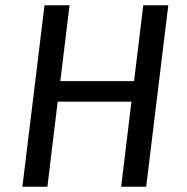

<svg xmlns="http://www.w3.org/2000/svg" viewBox="-20 -709 709 729"><path d="M440 0 479 -323H199L160 0H65L149 -689H244L209 -401H489L524 -689H619L535 0Z"/></svg>

Font: Yekcdsyqcyvpieeyorgstswgcgt
Style: Regular
Weight: 400
Italic angle: -8°
Designer: Carrois Corporate & Edenspiekermann
Foundry: Carrois Corporate GbR & Edenspiekermann AG
Version: Version 2.001